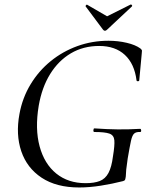

<svg xmlns="http://www.w3.org/2000/svg" viewBox="-20 -816 671 848"><path d="M330 12Q229 12 164 -31Q99 -74 74 -148Q49 -222 66 -313Q79 -384 115 -443.5Q151 -503 204 -546Q257 -589 322 -612.5Q387 -636 459 -636Q501 -636 539.5 -627Q578 -618 600 -602Q607 -596 607 -592Q607 -588 606 -579L595 -461Q594 -457 589 -457Q584 -457 583 -461Q574 -534 531.5 -573.5Q489 -613 418 -613Q348 -613 293 -580.5Q238 -548 201.5 -489Q165 -430 151 -349Q134 -247 155 -169.5Q176 -92 228.5 -49.5Q281 -7 358 -7Q396 -7 420.5 -16.5Q445 -26 459 -52Q473 -78 479 -126Q487 -174 485 -196.5Q483 -219 463 -226Q443 -233 397 -233Q392 -233 392.5 -241Q393 -249 397 -249Q453 -245 500 -244.5Q547 -244 599 -247Q603 -247 603.5 -240Q604 -233 599 -233Q582 -234 573 -226.5Q564 -219 558.5 -194Q553 -169 544 -116Q539 -83 537.5 -67Q536 -51 536 -43.5Q536 -36 534 -28Q533 -22 531 -20Q529 -18 523 -16Q476 -4 425.5 4Q375 12 330 12ZM435 -685 358 -788Q357 -790 360.5 -793.5Q364 -797 365 -795L453 -744L557 -796Q560 -797 562.5 -793.5Q565 -790 563 -788L453 -685Q443 -675 435 -685Z"/></svg>

Font: Cormorant Light Medium
Style: Italic
Weight: 500
Italic angle: -10°
Version: Version 4.000